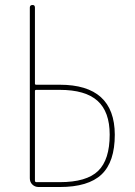

<svg xmlns="http://www.w3.org/2000/svg" viewBox="-20 -750 540 770"><path d="M120.1 -384.8V-25.4Q120.1 -20.5 125 -19.5H219.7Q327.1 -19.5 373.5 -64.5Q419.9 -109.4 419.9 -210Q419.9 -301.8 371.1 -345.7Q322.3 -389.6 219.7 -389.6H125Q120.1 -389.6 120.1 -384.8ZM134.8 0Q120.1 0 109.9 -9.8Q99.6 -19.5 99.6 -35.2V-719.7Q99.6 -729.5 109.9 -730Q120.1 -730.5 120.1 -719.7V-415Q120.1 -410.2 125 -410.2H219.7Q439.5 -410.2 440.4 -210Q440.4 -100.6 387.2 -50.3Q334 0 219.7 0Z"/></svg>

Font: Rounded-X Mgen+ 2m thin
Style: Regular
Weight: 100
Designer: [Source Han Sans]
Ryoko NISHIZUKA  (kana & ideographs); Paul D. Hunt (Latin, Greek & Cyrillic); Wenlong ZHANG  (bopomofo
Version: Version 1.059.20150602